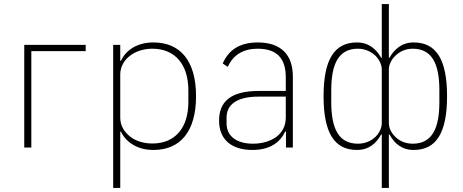

<svg xmlns="http://www.w3.org/2000/svg" viewBox="-20 -730 2292 950"><path d="M100 -508H404V-477H135V0H100Z M540 -508H575V-429H578C601 -478 654 -520 739 -520C872 -520 950 -429 950 -254C950 -79 872 12 739 12C654 12 601 -31 578 -79H575V200H540ZM734 -20C847 -20 912 -98 912 -225V-283C912 -410 847 -489 734 -489C691 -489 651 -476 623 -454C594 -432 575 -399 575 -362V-148C575 -109 594 -78 623 -55C651 -32 691 -20 734 -20Z M1256 -520C1161 -520 1110 -479 1082 -416L1107 -399C1134 -459 1184 -489 1255 -489C1347 -489 1394 -444 1394 -348V-280H1261C1188 -280 1139 -266 1108 -240C1076 -214 1064 -177 1064 -133C1064 -41 1124 12 1229 12C1317 12 1367 -27 1391 -79H1395V0H1429V-352C1429 -460 1369 -520 1256 -520ZM1394 -148C1394 -105 1375 -73 1346 -52C1317 -31 1276 -19 1232 -19C1155 -19 1101 -53 1101 -120V-148C1101 -211 1149 -252 1261 -252H1394V-148Z M1869 -65H1866C1843 -22 1806 12 1746 12C1633 12 1581 -75 1581 -254C1581 -433 1633 -520 1746 -520C1806 -520 1843 -485 1866 -444H1869V-710H1904V-444H1907C1930 -485 1967 -520 2027 -520C2140 -520 2192 -433 2192 -254C2192 -75 2140 12 2027 12C1967 12 1930 -22 1907 -65H1904V200H1869ZM1751 -19C1787 -19 1817 -33 1838 -53C1858 -73 1869 -98 1869 -121V-387C1869 -408 1858 -434 1838 -454C1817 -474 1787 -489 1751 -489C1656 -489 1619 -415 1619 -283V-225C1619 -93 1656 -19 1751 -19ZM2022 -19C2117 -19 2154 -93 2154 -225V-283C2154 -415 2117 -489 2022 -489C1986 -489 1956 -474 1936 -454C1915 -434 1904 -408 1904 -387V-121C1904 -98 1915 -73 1936 -53C1956 -33 1986 -19 2022 -19Z"/></svg>

Font: Plexus Sans ExtraLight
Style: Regular
Weight: 250
Version: Version 2.001;PS 002.001;hotconv 1.0.70;makeotf.lib2.5.58329